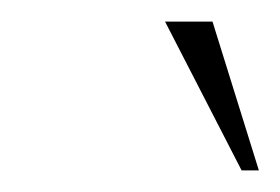

<svg xmlns="http://www.w3.org/2000/svg" viewBox="-20 -668 260 178"><path d="M133 -648H177L220 -510H204Z"/></svg>

Font: Srisakdi
Style: Regular
Weight: 400
Designer: Cadson Demak Co.,Ltd.
Foundry: Cadson Demak Co.,Ltd.
Version: Version 1.000